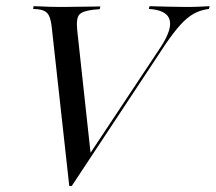

<svg xmlns="http://www.w3.org/2000/svg" viewBox="-20 -591 698 621"><path d="M204 10.5 147.6 -500.8Q145.2 -523.4 140.3 -535.9Q135.5 -548.4 126.2 -554Q116.9 -559.7 100 -561.3L87.1 -562.1L88.7 -571Q99.2 -571 112.5 -570.2Q125.8 -569.4 141.5 -569Q157.3 -568.5 175 -568.5H179.8H183.9Q203.2 -568.5 221 -569Q238.7 -569.4 254.4 -569.4Q270.2 -569.4 283.1 -569.8Q296 -570.2 304.8 -570.2L302.4 -561.3L283.1 -559.7Q246.8 -555.6 236.3 -543.5Q225.8 -531.5 229.8 -492.7L273.4 -91.9L258.9 -75.8L500.8 -440.3Q536.3 -495.2 529 -525.4Q521.8 -555.6 471 -561.3L461.3 -562.1L463.7 -571Q491.9 -570.2 524.2 -569.4Q556.5 -568.5 580.6 -568.5Q606.5 -568.5 625.4 -569.4Q644.4 -570.2 658.1 -571L655.6 -562.1L646 -560.5Q623.4 -556.5 603.6 -544.8Q583.9 -533.1 563.3 -510.5Q542.7 -487.9 516.1 -449.2L212.1 10.5Z"/></svg>

Font: Playfair 144pt SemiCondensed
Style: Italic
Weight: 400
Width: 4
Italic angle: -15.6°
Designer: Claus Eggers Sørensen
Foundry: Claus Eggers Sørensen
Version: Version 2.203